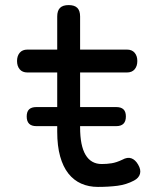

<svg xmlns="http://www.w3.org/2000/svg" viewBox="-20 -725 640 755"><path d="M123 -229Q104 -229 94.5 -238.5Q85 -248 85 -267Q85 -286 94.5 -295Q104 -304 123 -304H437Q456 -304 465.5 -295Q475 -286 475 -267Q475 -248 465.5 -238.5Q456 -229 437 -229ZM479 -530Q499 -530 509.5 -517.5Q520 -505 520 -485Q520 -465 509.5 -452.5Q499 -440 479 -440H88Q68 -440 57.5 -452.5Q47 -465 47 -485Q47 -505 57.5 -517.5Q68 -530 88 -530ZM461 -97Q481 -108 496.5 -102.5Q512 -97 523 -78Q535 -58 530.5 -41.5Q526 -25 507 -15Q477 1 442 5.5Q407 10 365 10Q329 10 299.5 -3Q270 -16 249 -42.5Q228 -69 216.5 -110Q205 -151 205 -207V-660Q205 -683 216 -694Q227 -705 250 -705Q273 -705 284 -694Q295 -683 295 -660V-224Q295 -152 316.5 -116Q338 -80 380 -80Q400 -80 419 -83Q438 -86 461 -97Z"/></svg>

Font: Maple Mono
Style: Regular
Weight: 400
Monospace: yes
Designer: subframe7536
Version: Version 7.300